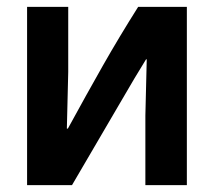

<svg xmlns="http://www.w3.org/2000/svg" viewBox="-20 -540 626 560"><path d="M59 0V-520H179V-330L175 -165H178Q232 -264 280 -348.5Q328 -433 383 -520H525V0H404V-203L408 -367H406Q379 -324 324.5 -230Q270 -136 190 0Z"/></svg>

Font: Murecho Medium
Style: Regular
Weight: 500
Designer: Neil Summerour
Foundry: Positype
Version: Version 1.010; ttfautohint (v1.8.3)